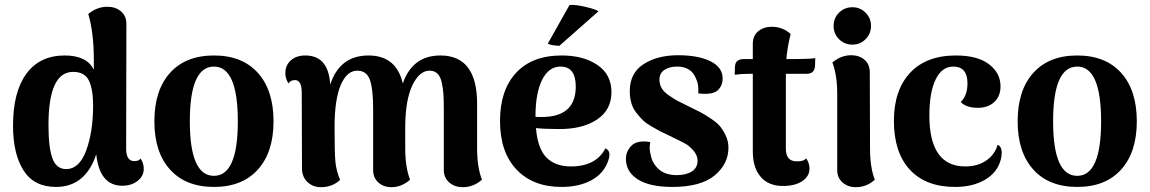

<svg xmlns="http://www.w3.org/2000/svg" viewBox="-20 -761 4767 796"><path d="M563 -104Q576 -84 576 -61Q576 -31 550.5 -11Q525 9 487 9Q393 9 379 -121Q334 14 212 14Q121 14 77.5 -54.5Q34 -123 34 -240Q34 -380 89.5 -455.5Q145 -531 248 -531Q340 -531 369 -472V-513Q369 -625 346 -703Q382 -733 425 -733Q459 -733 481.5 -714Q504 -695 504 -662L503 -145Q503 -93 537 -93Q556 -93 563 -104ZM254 -60Q309 -60 337.5 -137.5Q366 -215 366 -324Q366 -389 349 -426Q332 -463 283 -463Q181 -463 181 -243Q181 -148 197.5 -104Q214 -60 254 -60Z M620 -258Q620 -387 685 -459Q750 -531 867 -531Q984 -531 1049 -459Q1114 -387 1114 -258Q1114 -130 1049 -58Q984 14 867 14Q750 14 685 -58Q620 -130 620 -258ZM867 -32Q966 -32 966 -258Q966 -485 867 -485Q767 -485 767 -258Q767 -32 867 -32Z M1958 -146Q1958 -68 1978 -16Q1943 15 1899 15Q1865 15 1842.5 -4.5Q1820 -24 1820 -56V-309Q1820 -347 1818.5 -370Q1817 -393 1811.5 -418.5Q1806 -444 1793.5 -456Q1781 -468 1761 -468Q1719 -468 1690 -408Q1661 -348 1660 -238V-146Q1660 -68 1680 -16Q1645 15 1603 15Q1570 15 1548.5 -4.5Q1527 -24 1527 -56V-309Q1527 -392 1513.5 -430Q1500 -468 1461 -468Q1418 -468 1392.5 -408Q1367 -348 1367 -233Q1367 -128 1370.5 -90.5Q1374 -53 1390 -15Q1357 15 1311 15Q1277 15 1254.5 -6.5Q1232 -28 1232 -63L1231 -376Q1231 -429 1203 -429Q1184 -429 1176 -415Q1163 -435 1163 -458Q1163 -490 1185.5 -510.5Q1208 -531 1246 -531Q1342 -531 1349 -410Q1388 -531 1508 -531Q1623 -531 1650 -415Q1690 -531 1806 -531Q1958 -531 1958 -331Z M2461 -714 2299 -571Q2262 -573 2251 -580L2341 -740Q2363 -743 2407.5 -732.5Q2452 -722 2461 -714ZM2490 -146Q2518 -134 2499 -88Q2480 -39 2429.5 -12.5Q2379 14 2308 14Q2190 14 2121.5 -58Q2053 -130 2053 -260Q2053 -387 2119.5 -459Q2186 -531 2309 -531Q2399 -531 2457 -491.5Q2515 -452 2515 -379Q2515 -306 2456 -266Q2397 -226 2300 -226Q2237 -226 2202 -230Q2209 -145 2245.5 -108Q2282 -71 2347 -71Q2451 -71 2490 -146ZM2304 -485Q2255 -485 2227.5 -430Q2200 -375 2200 -278V-277Q2206 -276 2219 -276Q2367 -273 2367 -402Q2367 -485 2304 -485Z M2767 14Q2673 14 2624 -17.5Q2575 -49 2575 -102Q2575 -135 2599 -158Q2623 -181 2676 -172Q2670 -145 2678 -118Q2684 -84 2711 -59.5Q2738 -35 2786 -35Q2824 -35 2848 -50Q2872 -65 2872 -95Q2872 -117 2855 -136.5Q2838 -156 2822 -165Q2806 -174 2768 -192Q2766 -193 2764.5 -194Q2763 -195 2760.5 -196Q2758 -197 2756 -198Q2730 -210 2716.5 -217Q2703 -224 2680 -237.5Q2657 -251 2644 -264Q2631 -277 2617 -295Q2603 -313 2597 -335.5Q2591 -358 2591 -384Q2591 -458 2648 -495Q2705 -532 2792 -532Q2875 -532 2925.5 -507Q2976 -482 2976 -435Q2976 -409 2960 -391Q2944 -373 2910 -372Q2893 -371 2875 -374Q2877 -413 2866 -434Q2847 -485 2787 -485Q2756 -485 2735 -471.5Q2714 -458 2714 -431Q2714 -412 2722.5 -396.5Q2731 -381 2752.5 -366Q2774 -351 2788 -343.5Q2802 -336 2835 -320Q2866 -305 2882.5 -296.5Q2899 -288 2925.5 -270.5Q2952 -253 2965 -237.5Q2978 -222 2989 -198.5Q3000 -175 3000 -149Q3000 -81 2942.5 -33.5Q2885 14 2767 14Z M3240 -516Q3342 -516 3360 -520L3359 -488Q3357 -455 3324 -455H3238V-426V-145Q3238 -92 3283 -92Q3315 -92 3322 -105Q3336 -85 3336 -62Q3336 -30 3306 -10Q3276 10 3226 10Q3166 10 3133.5 -28Q3101 -66 3101 -133V-455H3086Q3052 -455 3026 -451L3027 -484Q3028 -516 3063 -516H3101V-580Q3101 -612 3123 -631Q3145 -650 3180 -650Q3225 -650 3258 -620Q3245 -570 3240 -516Z M3514 -576Q3481 -576 3458.5 -598.5Q3436 -621 3436 -653Q3436 -686 3458.5 -708.5Q3481 -731 3514 -731Q3546 -731 3568.5 -708.5Q3591 -686 3591 -653Q3591 -621 3568.5 -598.5Q3546 -576 3514 -576ZM3587 -146Q3587 -65 3607 -16Q3573 15 3528 15Q3495 15 3473 -4.5Q3451 -24 3451 -56V-371Q3451 -449 3431 -502Q3467 -532 3508 -532Q3543 -532 3564.5 -513Q3586 -494 3586 -461Z M3940 14Q3818 14 3752 -57.5Q3686 -129 3686 -260Q3686 -387 3753 -459Q3820 -531 3943 -531Q4033 -531 4080.5 -494.5Q4128 -458 4128 -403Q4128 -362 4102 -338Q4076 -314 4034 -314Q3986 -314 3963 -338Q3991 -365 3991 -415Q3991 -485 3932 -485Q3885 -485 3859 -431.5Q3833 -378 3833 -282Q3833 -71 3982 -71Q4034 -71 4069.5 -96Q4105 -121 4116 -161Q4141 -150 4129 -99Q4115 -46 4064 -16Q4013 14 3940 14Z M4199 -258Q4199 -387 4264 -459Q4329 -531 4446 -531Q4563 -531 4628 -459Q4693 -387 4693 -258Q4693 -130 4628 -58Q4563 14 4446 14Q4329 14 4264 -58Q4199 -130 4199 -258ZM4446 -32Q4545 -32 4545 -258Q4545 -485 4446 -485Q4346 -485 4346 -258Q4346 -32 4446 -32Z"/></svg>

Font: Arima Koshi Bold
Style: Regular
Weight: 700
Designer: Joana Correia and Natanael Gama
Foundry: NDISCOVER
Version: Version 1.019;PS 001.019;hotconv 1.0.88;makeotf.lib2.5.64775